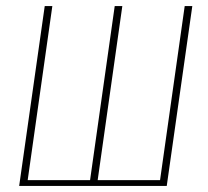

<svg xmlns="http://www.w3.org/2000/svg" viewBox="-20 -611 682 631"><path d="M43 0 127 -591H152L71 -19H276L357 -591H382L301 -19H506L587 -591H612L528 0Z"/></svg>

Font: Alumni Sans SC Thin
Style: Italic
Weight: 100
Italic angle: -8°
Designer: Robert E. Leuschke
Foundry: Robert E. Leuschke
Version: Version 1.016